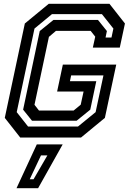

<svg xmlns="http://www.w3.org/2000/svg" viewBox="-20 -720 679 1005"><path d="M86 0 5 -103 110 -597 235 -700H553L634 -597L607 -471H466L478.5 -528L454.5 -558.5H273L236 -527L160.5 -171.5L184 -141.5H365.5L402.5 -172L417.5 -241H279L309 -382H588.5L529 -103L404 0ZM127 -57.5H388L480.5 -133L521.5 -325.5H352.5L346 -295H484L452.5 -146L381 -88H147.5L101 -146L188 -557.5L259.5 -615.5H493L539.5 -557.5L532.5 -523.5H563.5L573.5 -570.5L513.5 -646H252L160.5 -570.5L67.5 -133ZM66.5 265 172.5 36H308L179.5 265ZM135.5 218.5H155.5L228 93.5H194.5Z"/></svg>

Font: Tourney Thin SemiBold
Style: Italic
Weight: 600
Italic angle: -12°
Version: Version 1.015